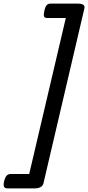

<svg xmlns="http://www.w3.org/2000/svg" viewBox="-60 -970 489 1065"><path d="M-37 35Q-31 12 -22.5 3.5Q-14 -5 1 -5H102L305 -870H203Q188 -870 184.5 -879Q181 -888 186 -910Q191 -933 199 -941.5Q207 -950 222 -950H371Q415 -950 408 -923L181 47Q174 75 130 75H-18Q-33 75 -37.5 66Q-42 57 -37 35Z"/></svg>

Font: Playwrite AT
Style: Italic
Weight: 400
Italic angle: -13.0072°
Designer: Veronika Burian, José Scaglione
Foundry: TypeTogether
Version: Version 1.002